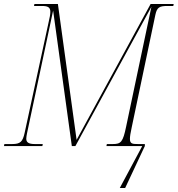

<svg xmlns="http://www.w3.org/2000/svg" viewBox="-33 -734 893 965"><path d="M-13 0H180L182 -10H142C110 -10 99 -19 99 -37C99 -45 101 -54 103 -65L234 -681L328 0H346L728 -700L601 -98C585 -20 575 -10 534 -10H504L502 0H682L569 211H596L695 0V-10H661C633 -10 620 -11 620 -36C620 -48 623 -67 629 -94L748 -660C756 -697 768 -704 809 -704H838L840 -714H724L352 -31L258 -714H140L138 -704H177C205 -704 220 -699 220 -675C220 -663 217 -645 210 -616L91 -67C81 -21 69 -10 28 -10H-11Z"/></svg>

Font: Noto Serif Display Condensed Thin
Style: Italic
Weight: 100
Width: 3
Italic angle: -12°
Designer: Monotype Design Team
Foundry: Monotype Imaging Inc.
Version: Version 2.009